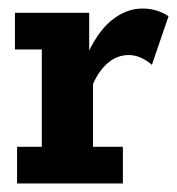

<svg xmlns="http://www.w3.org/2000/svg" viewBox="-20 -430 416 450"><path d="M20 0V-86H78V-314H15V-400H189V-280L180 -292Q206 -353 240.5 -381.5Q275 -410 314 -410Q348 -410 375 -392L336 -278Q322 -290 308.5 -295.5Q295 -301 282 -301Q255 -301 233.5 -283Q212 -265 198 -233V-86H268V0Z"/></svg>

Font: Rokkitt
Style: Bold
Weight: 700
Designer: Vernon Adams
Foundry: Vernon Adams
Version: Version 3.103